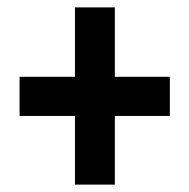

<svg xmlns="http://www.w3.org/2000/svg" viewBox="-20 -614 513 520"><path d="M291 -406V-594H183V-406H33V-300H183V-114H291V-300H440V-406Z"/></svg>

Font: Noto Sans Ethiopic ExtraCondensed
Style: Bold
Weight: 700
Width: 2
Designer: Monotype Design Team
Foundry: Monotype Imaging Inc.
Version: Version 2.102